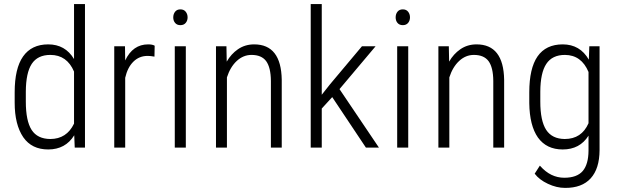

<svg xmlns="http://www.w3.org/2000/svg" viewBox="-20 -731 3061 951"><path d="M107.9 -277.3V-227.5Q107.9 -132.3 136.7 -87.4Q165.5 -43 229 -42.5Q310.1 -42.5 346.7 -118.7V-376.5Q311.5 -459 229.5 -459Q166.5 -459 137.2 -414.6Q108.4 -370.6 107.9 -277.3ZM52.7 -222.2V-273.9Q52.7 -392.1 94.2 -451.2Q136.2 -511.2 218.8 -511.2Q303.2 -511.2 346.7 -438.5V-709.5V-710.9H348.1H399.4H400.9V-709.5V-1.5V0H399.4H351.1H350.1V-1.5L347.7 -61Q304.2 9.3 218.8 9.3Q137.2 9.3 95.2 -51.3Q52.7 -113.8 52.7 -222.2Z M745.1 -450.7H743.7Q725.1 -454.1 711.4 -454.1Q669.4 -454.1 640.6 -425.5Q611.8 -397 600.1 -345.7V-1.5V0H598.6H546.9H545.9V-1.5V-500.5V-502H546.9H597.7H599.1V-500.5L600.1 -431.6Q637.7 -511.2 713.9 -511.2Q734.9 -511.2 745.6 -504.9L746.1 -504.4V-503.9L745.1 -452.1Z M847.2 -672.9Q856.4 -684.6 873.5 -684.6Q890.6 -684.6 899.9 -672.9Q909.2 -661.1 909.2 -645Q909.2 -628.9 899.9 -617.7Q890.6 -606.4 873.5 -606.4Q856.4 -606.4 847.2 -617.7Q837.9 -628.9 838.1 -645.3Q838.4 -661.6 847.2 -672.9ZM900.4 0H898.9H847.2H845.7V-1.5V-500.5V-502H847.2H898.9H900.4V-500.5V-1.5Z M1101.6 -502V-500.5L1103 -425.8Q1125 -463.9 1158.2 -486.8Q1193.4 -511.2 1238.8 -511.2Q1372.6 -511.2 1375.5 -335.9V-1.5V0H1374.5H1323.2H1321.8V-1.5V-330.1Q1321.3 -396.5 1298.3 -428.2Q1275.4 -459 1225.6 -459Q1185.1 -459 1152.8 -429.2Q1120.6 -399.4 1104 -347.7V-1.5V0H1102.5H1050.8H1049.8V-1.5V-500.5V-502H1050.8H1100.1Z M1792 -0.5 1625.5 -250 1573.7 -193.4V-1.5V0H1572.3H1520H1519V-1.5V-709.5V-710.9H1520H1572.3H1573.7V-709.5V-261.7L1614.7 -313.5L1772.5 -501.5L1772.9 -502H1773.4H1837.4H1840.3L1838.4 -499.5L1661.6 -289.6L1855.5 -2L1856.9 0H1854H1793H1792.5Z M1948.7 -672.9Q1958 -684.6 1975.1 -684.6Q1992.2 -684.6 2001.5 -672.9Q2010.7 -661.1 2010.7 -645Q2010.7 -628.9 2001.5 -617.7Q1992.2 -606.4 1975.1 -606.4Q1958 -606.4 1948.7 -617.7Q1939.5 -628.9 1939.7 -645.3Q1939.9 -661.6 1948.7 -672.9ZM2002 0H2000.5H1948.7H1947.3V-1.5V-500.5V-502H1948.7H2000.5H2002V-500.5V-1.5Z M2203.1 -502V-500.5L2204.6 -425.8Q2226.6 -463.9 2259.8 -486.8Q2294.9 -511.2 2340.3 -511.2Q2474.1 -511.2 2477.1 -335.9V-1.5V0H2476.1H2424.8H2423.3V-1.5V-330.1Q2422.9 -396.5 2399.9 -428.2Q2377 -459 2327.1 -459Q2286.6 -459 2254.4 -429.2Q2222.2 -399.4 2205.6 -347.7V-1.5V0H2204.1H2152.3H2151.4V-1.5V-500.5V-502H2152.3H2201.7Z M2656.2 -277.3V-227.5Q2656.2 -132.3 2685.5 -87.4Q2714.8 -43 2777.3 -42.5Q2860.8 -42.5 2895 -120.6V-374.5Q2859.9 -458.5 2778.3 -459Q2715.3 -459 2686 -414.6Q2656.7 -370.6 2656.2 -277.3ZM2601.6 -220.2V-273.9Q2601.6 -392.6 2642.6 -451.7Q2684.1 -511.2 2767.1 -511.2Q2853 -511.2 2896.5 -435.5L2898.9 -500.5L2899.4 -502H2900.4H2948.2H2949.7V-500.5V13.2Q2949.2 104.5 2905.8 152.3Q2862.3 200.2 2778.8 199.7Q2736.8 199.7 2693.8 179.4Q2650.9 159.2 2628.9 129.9L2628.4 128.9L2628.9 128.4L2652.8 91.3L2654.3 89.4L2655.3 90.8Q2707 149.4 2774.9 149.4Q2837.4 149.4 2866.2 116.2Q2894.5 83 2895 15.6V-59.1Q2852.1 9.3 2767.1 9.3Q2687 9.3 2644.5 -49.8Q2603 -108.9 2601.6 -220.2Z"/></svg>

Font: MAUL Condensed Light
Style: Light
Weight: 300
Designer: MAUL
Version: Version 2.137; 2017; ttfautohint (v1.8.3)